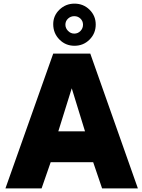

<svg xmlns="http://www.w3.org/2000/svg" viewBox="-20 -1037 779 1057"><path d="M273 -742H477L739 0H542L493 -144H259L209 0H10ZM448 -314 375 -551 301 -314ZM273 -904Q273 -951 307.5 -984Q342 -1017 390 -1017Q439 -1017 473 -983.5Q507 -950 507 -902Q507 -853 473 -819Q439 -785 390 -785Q341 -785 307 -819.5Q273 -854 273 -904ZM340 -901Q340 -882 354.5 -867Q369 -852 389 -852Q409 -852 423 -866.5Q437 -881 437 -901Q437 -921 423 -934.5Q409 -948 389 -948Q369 -948 354.5 -934.5Q340 -921 340 -901Z"/></svg>

Font: Morrison Black
Style: Regular
Weight: 900
Designer: Pablo Impallari, Rodrigo Fuenzalida (Modified by Dan O. Williams)
Version: Version 0.03;June 6, 2019;FontCreator 11.5.0.2425 64-bit; tt